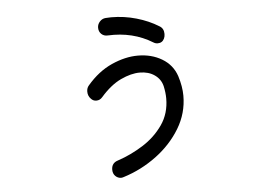

<svg xmlns="http://www.w3.org/2000/svg" viewBox="-48 -690 1097 787"><g transform="rotate(-5 500.0 -296.5)"><path d="M600 -508Q519 -558 416 -553Q400 -552 389.5 -562Q379 -572 379 -588Q379 -602 389 -613Q399 -624 413 -625Q419 -625 424.5 -625.5Q430 -626 436 -626Q489 -626 539.5 -611.5Q590 -597 630 -572Q648 -562 648 -539Q648 -528 644 -520Q636 -503 617 -503Q608 -503 600 -508ZM430 31Q424 33 420 33Q406 33 396 23Q386 13 386 -3Q386 -31 413 -39Q467 -57 517 -88.5Q567 -120 599.5 -166.5Q632 -213 632 -275Q632 -299 626 -326Q619 -355 594 -372.5Q569 -390 533 -390Q497 -390 454.5 -370Q412 -350 371 -303Q361 -291 346 -291Q333 -291 324 -301Q312 -313 312 -331Q312 -346 321 -356Q367 -410 423 -435Q479 -460 531 -460Q587 -460 630 -434.5Q673 -409 689 -362Q703 -318 703 -280Q703 -208 665.5 -146Q628 -84 566 -38Q504 8 430 31Z"/></g></svg>

Font: Kiwi Maru
Style: Regular
Weight: 400
Designer: Hiroki-Chan
Version: Version 1.100